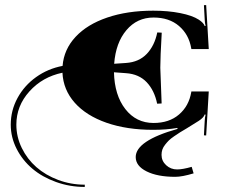

<svg xmlns="http://www.w3.org/2000/svg" viewBox="-20 -501 884 748"><path d="M223.8 -244.3Q229 -308.6 274.3 -357.3Q319.5 -406 397.9 -432.7Q476.4 -459.4 576.9 -459.4Q634.6 -459.4 682 -450Q729.5 -440.6 754.4 -424.4Q773.6 -411.7 777.5 -399.5L781 -400.3Q778 -410.8 777.5 -424.8L774.5 -480.8L783.2 -481.2L793.3 -309.9H725.5L725.1 -312.5Q715.9 -366.7 677.4 -399.7Q639 -432.7 578.2 -432.7Q514 -432.7 472.5 -383.5Q430.9 -334.4 424.8 -252.6L471.2 -255.7Q521.4 -259.2 551.8 -291.1Q582.2 -323 592.7 -374.6L610.1 -373.7Q604.5 -276.7 604.5 -237.3L609.7 -97.9L592.2 -97Q581.7 -148.6 551.6 -180.5Q521.4 -212.4 471.2 -215.9L424 -219.4Q426.1 -130.2 468.3 -76Q510.5 -21.9 578.2 -21.9Q639 -21.9 677.4 -54.9Q715.9 -87.8 725.1 -142L725.5 -144.7H793.3L783.2 26.7L774.5 26.2L777.5 -29.7Q778 -43.7 781 -54.2L777.5 -55.1Q773.6 -42.8 754.4 -30.2Q734.7 -17.5 708 -1.3Q690.6 8.7 681.4 14.6Q672.2 20.5 658.4 29.9Q644.7 39.3 637.7 46.3Q630.7 53.3 623.3 62.7Q615.8 72.1 612.5 81.7Q609.3 91.3 609.3 102.3Q609.3 125.9 627.2 142.5Q645.1 159.1 670 159.1Q691.4 159.1 726.8 149L734.3 174.4Q689.7 187.9 662.6 187.9Q593.5 187.9 551.1 166.7Q508.7 145.5 508.7 111Q508.7 47.2 671.3 1.3V-2.6Q627.6 4.8 576.9 4.8Q474.2 4.8 395.1 -22.7Q316 -50.3 271.2 -100.7Q226.4 -151.2 223.3 -217.7Q145.5 -201.5 94.6 -144.9Q43.7 -88.3 43.7 -15.3Q43.7 32.3 64.9 75.6Q86.1 118.9 121.7 150.1Q157.3 181.4 206.7 200Q256.1 218.5 310.3 218.5V227.3Q251.7 227.3 198.2 208Q144.7 188.8 106.2 156.2Q67.7 123.7 44.8 78.9Q21.9 34.1 21.9 -15.3Q21.9 -70.8 48.3 -119.3Q74.7 -167.8 120.6 -200.6Q166.5 -233.4 223.8 -244.3Z"/></svg>

Font: Wabroye
Style: Medium
Weight: 500
Designer: gluk
Foundry: gluk
Version: Version 0.14